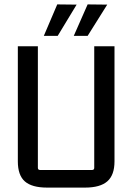

<svg xmlns="http://www.w3.org/2000/svg" viewBox="-20 -845 601 872"><path d="M179 -682 240 -825 328 -824 242 -682ZM315 -682 378 -825 467 -824 378 -682ZM366 7H194Q125 7 93 -21Q61 -49 61 -112V-635H152V-83Q152 -73 162 -73H398Q408 -73 408 -83V-635H500V-112Q500 -50 467.5 -21.5Q435 7 366 7Z"/></svg>

Font: Gemunu Libre Medium
Style: Regular
Weight: 500
Designer: Puspanada Ekanayake, Sola Matas, Pathum Egodawatta, Kosala Senevirathne
Foundry: mooniak
Version: Version 1.100